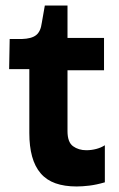

<svg xmlns="http://www.w3.org/2000/svg" viewBox="-20 -662 430 694"><path d="M257 12Q213 12 180.5 0.5Q148 -11 127 -35.5Q106 -60 96 -96.5Q86 -133 86 -181V-412H13L15 -521H59Q94 -522 110.5 -535Q127 -548 131 -579L142 -642H224V-525H356V-408H224V-188Q224 -148 244 -133.5Q264 -119 292 -119Q310 -119 327.5 -123.5Q345 -128 359 -137V-3Q328 6 302.5 9Q277 12 257 12Z"/></svg>

Font: Bricolage Grotesque 18pt
Style: Bold
Weight: 700
Designer: Mathieu Triay
Foundry: Atelier Triay
Version: Version 1.000;gftools[0.9.30]